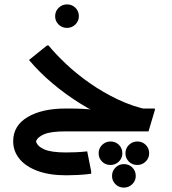

<svg xmlns="http://www.w3.org/2000/svg" viewBox="-20 -598 782 874"><path d="M623 -10Q555 -25 484.5 -54.5Q414 -84 346.5 -126Q279 -168 219 -218.5Q159 -269 112 -325L194 -391H201Q233 -352 280.5 -307Q328 -262 388 -220Q448 -178 516 -145.5Q584 -113 657 -98ZM279 0V-104H295Q330 -104 357 -102.5Q384 -101 399.5 -99Q415 -97 415 -97L509 -104H685V-97L656 0ZM282 200Q205 200 151 180Q97 160 68.5 125Q40 90 40 45Q40 -26 105.5 -65Q171 -104 279 -104V0Q212 0 181 13Q150 26 144 46Q150 68 181.5 82Q213 96 281 96Q300 96 325.5 95Q351 94 377 91L395 182V193Q365 197 334 198.5Q303 200 282 200ZM483 153Q460 153 444.5 137.5Q429 122 429 100Q429 77 445 61.5Q461 46 483 46Q506 46 521.5 61.5Q537 77 537 100Q537 122 521 137.5Q505 153 483 153ZM605 153Q582 153 566.5 137.5Q551 122 551 100Q551 77 567 61.5Q583 46 605 46Q628 46 643.5 61.5Q659 77 659 100Q659 122 643 137.5Q627 153 605 153ZM544 256Q521 256 505.5 240.5Q490 225 490 203Q490 180 506 164.5Q522 149 544 149Q567 149 582.5 164.5Q598 180 598 203Q598 225 582 240.5Q566 256 544 256ZM285 -471Q262 -471 246.5 -486.5Q231 -502 231 -524Q231 -547 247 -562.5Q263 -578 285 -578Q308 -578 323.5 -562.5Q339 -547 339 -524Q339 -502 323 -486.5Q307 -471 285 -471Z"/></svg>

Font: Fustat
Style: Bold
Weight: 700
Designer: Mohamed Gaber, Khaled Hosny, Laura Garcia Mut
Foundry: Kief Type Foundry, Alif Type Foundry, Hard Type Foundry
Version: Version 1.007